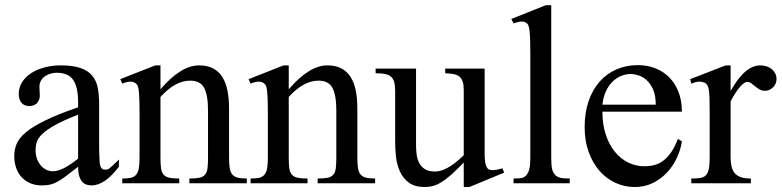

<svg xmlns="http://www.w3.org/2000/svg" viewBox="-20 -715 3051 749"><path d="M284.7 -267.6Q228 -245.6 195.1 -227.3Q162.1 -209 145 -192.4Q127.9 -175.8 123.3 -160.4Q118.7 -145 118.7 -128.9Q118.7 -111.3 124 -96.4Q129.4 -81.5 138.4 -70.6Q147.5 -59.6 159.9 -53.2Q172.4 -46.9 186.5 -46.9Q223.6 -46.9 284.7 -96.2ZM443.8 -64.5Q388.7 8.3 336.9 8.3Q326.2 8.3 316.7 4.9Q307.1 1.5 300 -6.8Q293 -15.1 288.8 -29.1Q284.7 -43 284.7 -64.5Q255.4 -41.5 236.1 -27.1Q216.8 -12.7 201.9 -4.9Q187 2.9 173.6 5.6Q160.2 8.3 142.6 8.3Q118.7 8.3 99.1 0.2Q79.6 -7.8 65.4 -22.7Q51.3 -37.6 43.5 -58.8Q35.6 -80.1 35.6 -106Q35.6 -130.9 44.7 -153.3Q53.7 -175.8 80.6 -198.5Q107.4 -221.2 156.2 -245.1Q205.1 -269 284.7 -296.4V-314.9Q284.7 -347.2 279.5 -369.1Q274.4 -391.1 264.2 -405Q253.9 -418.9 238 -425Q222.2 -431.2 201.2 -431.2Q189.5 -431.2 177.5 -427.7Q165.5 -424.3 155.8 -417.7Q146 -411.1 139.9 -400.6Q133.8 -390.1 133.8 -376.5Q133.8 -366.7 134.5 -358.4Q135.3 -350.1 135.3 -343.3Q135.3 -336.4 133.8 -330.6Q128.9 -313.5 117.7 -307.4Q106.4 -301.3 94.2 -301.3Q74.7 -301.3 64 -313.7Q53.2 -326.2 53.2 -348.1Q53.2 -374.5 66.7 -395.3Q80.1 -416 102.8 -430.4Q125.5 -444.8 155 -452.4Q184.6 -460 216.8 -460Q265.1 -460 294.7 -449.5Q324.2 -439 340.3 -419.2Q356.4 -399.4 361.6 -371.1Q366.7 -342.8 366.7 -307.6V-155.3Q366.7 -124 367.7 -104Q368.7 -84 369.1 -77.1Q371.6 -64 376.5 -58.6Q381.3 -53.2 390.6 -53.2Q395 -53.2 398.9 -54.2Q402.8 -55.2 408.2 -59.3Q413.6 -63.5 421.9 -71.3Q430.2 -79.1 443.8 -92.8Z M718.8 0V-18.6Q743.7 -18.6 758.1 -21.7Q772.5 -24.9 780 -33.9Q787.6 -43 789.6 -59.1Q791.5 -75.2 791.5 -101.1V-283.7Q791.5 -344.2 776.4 -372.3Q761.2 -400.4 721.7 -400.4Q693.4 -400.4 664.3 -384.8Q635.3 -369.1 606 -336.9V-101.1Q606 -74.7 608.2 -58.6Q610.4 -42.5 618.2 -33.7Q626 -24.9 640.4 -21.7Q654.8 -18.6 679.2 -18.6V0H457V-18.6Q478 -18.6 491.2 -21.7Q504.4 -24.9 511.7 -34.2Q519 -43.5 521.7 -59.3Q524.4 -75.2 524.4 -101.1V-267.6Q524.4 -307.6 523.4 -330.6Q522.5 -353.5 520.8 -365.7Q519 -377.9 516.1 -382.3Q513.2 -386.7 509.8 -389.6Q501.5 -396.5 488.8 -396.5Q474.6 -396.5 457 -388.7L449.2 -406.2L585.9 -460H606V-366.7Q686 -460 756.3 -460Q789.1 -460 811.5 -448Q834 -436 847.7 -414.1Q861.3 -392.1 867.4 -361.3Q873.5 -330.6 873.5 -293V-101.1Q873.5 -76.2 876 -60.1Q878.4 -43.9 885.7 -34.9Q893.1 -25.9 906.7 -22.2Q920.4 -18.6 942.9 -18.6V0Z M1219.2 0V-18.6Q1244.1 -18.6 1258.5 -21.7Q1272.9 -24.9 1280.5 -33.9Q1288.1 -43 1290 -59.1Q1292 -75.2 1292 -101.1V-283.7Q1292 -344.2 1276.9 -372.3Q1261.7 -400.4 1222.2 -400.4Q1193.8 -400.4 1164.8 -384.8Q1135.7 -369.1 1106.4 -336.9V-101.1Q1106.4 -74.7 1108.6 -58.6Q1110.8 -42.5 1118.7 -33.7Q1126.5 -24.9 1140.9 -21.7Q1155.3 -18.6 1179.7 -18.6V0H957.5V-18.6Q978.5 -18.6 991.7 -21.7Q1004.9 -24.9 1012.2 -34.2Q1019.5 -43.5 1022.2 -59.3Q1024.9 -75.2 1024.9 -101.1V-267.6Q1024.9 -307.6 1023.9 -330.6Q1022.9 -353.5 1021.2 -365.7Q1019.5 -377.9 1016.6 -382.3Q1013.7 -386.7 1010.3 -389.6Q1002 -396.5 989.3 -396.5Q975.1 -396.5 957.5 -388.7L949.7 -406.2L1086.4 -460H1106.4V-366.7Q1186.5 -460 1256.8 -460Q1289.6 -460 1312 -448Q1334.5 -436 1348.1 -414.1Q1361.8 -392.1 1367.9 -361.3Q1374 -330.6 1374 -293V-101.1Q1374 -76.2 1376.5 -60.1Q1378.9 -43.9 1386.2 -34.9Q1393.6 -25.9 1407.2 -22.2Q1420.9 -18.6 1443.4 -18.6V0Z M1811 14.6H1789.1V-81.1Q1760.7 -51.3 1739.5 -32.7Q1718.3 -14.2 1700.9 -3.7Q1683.6 6.8 1668.5 10.7Q1653.3 14.6 1637.2 14.6Q1598.1 14.6 1575.2 -2.4Q1552.2 -19.5 1540.3 -45.7Q1528.3 -71.8 1524.9 -102.3Q1521.5 -132.8 1521.5 -159.7V-359.9Q1521.5 -381.8 1517.6 -395.5Q1513.7 -409.2 1504.6 -416.5Q1495.6 -423.8 1481 -426.5Q1466.3 -429.2 1445.3 -429.2V-447.3H1603V-147.9Q1603 -128.9 1605.5 -110.6Q1607.9 -92.3 1616 -77.9Q1624 -63.5 1638.4 -54.7Q1652.8 -45.9 1677.2 -45.9Q1687 -45.9 1698.5 -48.8Q1710 -51.8 1723.9 -59.1Q1737.8 -66.4 1753.9 -78.6Q1770 -90.8 1789.1 -109.4V-363.8Q1789.1 -384.3 1784.9 -396.7Q1780.8 -409.2 1772 -416.3Q1763.2 -423.3 1749.5 -426Q1735.8 -428.7 1716.8 -429.2V-447.3H1870.6V-118.7Q1870.6 -98.6 1872.3 -85.7Q1874 -72.8 1877.7 -64.9Q1881.3 -57.1 1887 -54.2Q1892.6 -51.3 1900.9 -51.3Q1907.7 -51.3 1918.5 -53Q1929.2 -54.7 1939.9 -58.6L1946.8 -41.5Z M1983.4 0V-18.6Q2005.9 -18.6 2016.6 -21Q2027.3 -23.4 2035.2 -33.7Q2038.1 -37.6 2040.5 -42.7Q2043 -47.9 2044.9 -55.7Q2046.9 -63.5 2047.9 -74.5Q2048.8 -85.4 2048.8 -101.1V-506.8Q2048.8 -537.6 2048.1 -558.6Q2047.4 -579.6 2045.9 -593.3Q2044.4 -606.9 2041.7 -614.3Q2039.1 -621.6 2035.2 -624.5Q2027.3 -630.9 2015.1 -630.9Q2009.3 -630.9 2001.5 -629.2Q1993.7 -627.4 1983.4 -623.5L1974.6 -641.1L2109.4 -694.8H2130.4V-101.1Q2130.4 -86.4 2131.1 -75.9Q2131.8 -65.4 2133.3 -57.9Q2134.8 -50.3 2137.2 -45.2Q2139.6 -40 2143.1 -35.6Q2146.5 -31.2 2150.9 -28.1Q2155.3 -24.9 2162.1 -22.7Q2168.9 -20.5 2178.7 -19.5Q2188.5 -18.6 2202.6 -18.6V0Z M2538.1 -306.6Q2538.1 -343.8 2527.3 -366.9Q2516.6 -390.1 2501.5 -403.3Q2486.3 -416.5 2469.7 -421.4Q2453.1 -426.3 2440.9 -426.3Q2420.9 -426.3 2402.3 -418.5Q2383.8 -410.6 2368.7 -395.5Q2353.5 -380.4 2343.3 -357.9Q2333 -335.4 2330.1 -306.6ZM2640.1 -163.6Q2635.3 -130.9 2620.4 -98.9Q2605.5 -66.9 2581.8 -41.7Q2558.1 -16.6 2526.4 -1Q2494.6 14.6 2456.1 14.6Q2416.5 14.6 2380.9 -1.7Q2345.2 -18.1 2318.6 -48.6Q2292 -79.1 2276.4 -122.1Q2260.7 -165 2260.7 -218.8Q2260.7 -275.4 2276.1 -320.3Q2291.5 -365.2 2319.1 -396.5Q2346.7 -427.7 2384.8 -444.3Q2422.9 -460.9 2468.3 -460.9Q2505.4 -460.9 2536.9 -448.5Q2568.4 -436 2591.3 -412.6Q2614.3 -389.2 2627.2 -355.5Q2640.1 -321.8 2640.1 -279.3H2330.1Q2330.1 -229 2343.3 -189.5Q2356.4 -149.9 2378.9 -122.6Q2401.4 -95.2 2430.9 -80.8Q2460.4 -66.4 2493.2 -66.4Q2515.1 -66.4 2533.9 -71.5Q2552.7 -76.7 2568.8 -89.1Q2585 -101.6 2598.9 -122.1Q2612.8 -142.6 2624.5 -173.3Z M2830.1 -460V-359.9Q2885.7 -460 2945.8 -460Q2959 -460 2970.7 -456.1Q2982.4 -452.1 2991 -445.1Q2999.5 -438 3004.4 -428Q3009.3 -418 3009.3 -406.2Q3009.3 -397.5 3005.9 -389.2Q3002.4 -380.9 2996.3 -374.8Q2990.2 -368.7 2982.2 -364.7Q2974.1 -360.8 2964.8 -360.8Q2952.6 -360.8 2943.1 -366.2Q2933.6 -371.6 2925.8 -378.2Q2918 -384.8 2910.6 -390.1Q2903.3 -395.5 2895.5 -395.5Q2883.3 -395.5 2866 -375.2Q2848.6 -355 2830.1 -319.3V-104Q2830.1 -82.5 2833.5 -66.7Q2836.9 -50.8 2845.7 -40Q2854.5 -29.3 2869.9 -23.9Q2885.3 -18.6 2909.2 -18.6V0H2676.8V-18.6Q2697.8 -18.6 2711.7 -20.8Q2725.6 -22.9 2733.6 -31.2Q2741.7 -39.6 2745.1 -55.9Q2748.5 -72.3 2748.5 -101.1V-274.4Q2748.5 -309.6 2747.8 -330.3Q2747.1 -351.1 2745.4 -362.8Q2743.7 -374.5 2740.7 -379.9Q2737.8 -385.3 2733.9 -389.6Q2728.5 -392.6 2722.4 -394.5Q2716.3 -396.5 2709 -396.5Q2695.8 -396.5 2676.8 -388.7L2672.4 -406.2L2811 -460Z"/></svg>

Font: Tai Heritage Pro
Style: Regular
Weight: 400
Designer: Faah Baccam, Walt Agee, Victor Gaultney, Annie Olsen
Foundry: SIL International
Version: Version 2.600